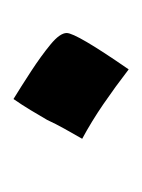

<svg xmlns="http://www.w3.org/2000/svg" viewBox="17 -171 211 285"><g transform="rotate(-90 122.5 -28.5)"><path d="M162 57Q136 37 110.5 19.5Q85 2 59 -12Q67 -26 74 -38.5Q81 -51 87 -64Q94 -76 101.5 -88.5Q109 -101 118 -114Q136 -103 159 -88Q182 -73 199 -59Q216 -45 216 -35Q216 -21 162 57Z"/></g></svg>

Font: Noto Naskh Arabic
Style: Regular
Weight: 400
Designer: Monotype Design Team, David Williams, Mohamad Dakak and Nizar Qandah
Foundry: Monotype Imaging Inc.
Version: Version 2.013